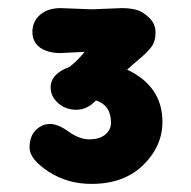

<svg xmlns="http://www.w3.org/2000/svg" viewBox="-20 -773 472 474"><path d="M206 -750 281 -753Q298 -753 314 -749.5Q330 -746 347 -730.5Q364 -715 364 -693Q364 -671 354 -657.5Q344 -644 323 -626.5Q302 -609 294 -601Q381 -560 381 -472Q381 -412 333.5 -365.5Q286 -319 206 -319Q146 -319 99.5 -349.5Q53 -380 53 -408.5Q53 -437 68.5 -452Q84 -467 103.5 -467Q123 -467 149.5 -448Q176 -429 200.5 -429Q225 -429 239.5 -440.5Q254 -452 254 -470Q254 -513 217 -525Q195 -502 168.5 -502Q142 -502 123.5 -518.5Q105 -535 105 -557Q105 -591 152 -608Q174 -626 189 -645Q135 -642 130 -642Q98 -642 79 -655.5Q60 -669 60 -694.5Q60 -720 79 -736.5Q98 -753 130 -753Z"/></svg>

Font: Delius Unicase
Style: Bold
Weight: 700
Designer: Natalia Raices
Foundry: Natalia Raices
Version: Version 1.001